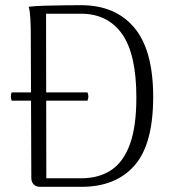

<svg xmlns="http://www.w3.org/2000/svg" viewBox="-20 -722 669 742"><path d="M25 -365H318Q325 -349 318 -333H25Q19 -349 25 -365ZM135 0Q119 0 110 -9.5Q101 -19 101 -35L99 -587Q99 -617 97.5 -647.5Q96 -678 91 -696Q117 -699 154.5 -700Q192 -701 229 -701.5Q266 -702 293 -702Q426 -702 499 -615Q572 -528 572 -348Q572 -164 499.5 -82Q427 0 295 0ZM159 -33H293Q362 -33 409.5 -64.5Q457 -96 482 -164.5Q507 -233 507 -345Q507 -513 451.5 -591Q396 -669 293 -669H158Z"/></svg>

Font: Arima Thin Light
Style: Regular
Weight: 300
Version: Version 1.100